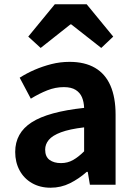

<svg xmlns="http://www.w3.org/2000/svg" viewBox="-20 -863 631 897"><path d="M216 14Q167 14 129.5 -7.5Q92 -29 71.5 -67Q51 -105 51 -153Q51 -242 128 -291.5Q205 -341 373 -359Q372 -387 363 -408.5Q354 -430 333.5 -443Q313 -456 278 -456Q239 -456 201 -441Q163 -426 124 -402L72 -500Q105 -521 142 -537Q179 -553 220 -563.5Q261 -574 305 -574Q376 -574 424 -546Q472 -518 496 -463Q520 -408 520 -327V0H400L390 -60H385Q349 -28 307 -7Q265 14 216 14ZM265 -101Q296 -101 321.5 -115.5Q347 -130 373 -156V-268Q305 -260 265 -245Q225 -230 208 -209.5Q191 -189 191 -164Q191 -131 211.5 -116Q232 -101 265 -101ZM112 -692 236 -843H385L509 -692L453 -639L313 -749H309L170 -639Z"/></svg>

Font: Noto Sans HK Thin
Style: Bold
Weight: 700
Version: Version 2.004-H2;hotconv 1.0.118;makeotfexe 2.5.65603